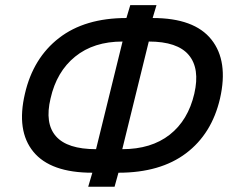

<svg xmlns="http://www.w3.org/2000/svg" viewBox="-20 -709 883 729"><path d="M314.9 0 330.6 -53.2Q171.9 -53.2 106.7 -132.8Q41.5 -212.4 74.7 -353.5Q106 -488.8 204.1 -564.7Q302.2 -640.6 460 -640.6L474.6 -689.5H574.2L559.6 -640.6Q717.8 -640.6 782.7 -558.8Q847.7 -477.1 815.4 -335Q784.2 -200.7 686.3 -127Q588.4 -53.2 429.7 -53.2L415 0ZM344.7 -142.6 445.3 -551.3Q335.9 -551.3 265.4 -494.1Q194.8 -437 171.9 -335Q149.4 -240.7 192.4 -191.7Q235.4 -142.6 344.7 -142.6ZM444.3 -142.6Q554.2 -142.6 624.3 -197.5Q694.3 -252.4 717.8 -353.5Q739.7 -448.7 696.8 -500Q653.8 -551.3 544.9 -551.3Z"/></svg>

Font: HK Grotesk Medium Italic
Style: Regular
Weight: 500
Italic angle: -13°
Designer: Alfredo Marco Pradil and Stefan Peev
Foundry: Hanken Design Co.
Version: Version 1.000;PS 001.000;hotconv 1.0.88;makeotf.lib2.5.64775